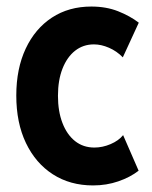

<svg xmlns="http://www.w3.org/2000/svg" viewBox="-20 -561 466 587"><path d="M264.6 5.9Q194.3 5.9 141.6 -28.1Q88.9 -62 59.3 -123.8Q29.8 -185.5 29.8 -269Q29.8 -351.1 58.6 -412.4Q87.4 -473.6 138.9 -507.3Q190.4 -541 259.3 -541Q304.7 -541 341.1 -526.6Q377.4 -512.2 404.3 -491.7L355.5 -385.7Q336.9 -404.8 313.2 -415Q289.6 -425.3 267.1 -425.3Q234.4 -425.3 209.7 -406Q185.1 -386.7 171.1 -351.3Q157.2 -315.9 157.2 -268.1Q157.2 -220.7 170.9 -185.1Q184.6 -149.4 209.5 -129.6Q234.4 -109.9 268.6 -109.9Q293.5 -109.9 318.1 -120.4Q342.8 -130.9 356.4 -147.9L403.8 -39.1Q377.9 -19 341.8 -6.6Q305.7 5.9 264.6 5.9Z"/></svg>

Font: Reddit Sans Condensed
Style: Bold
Weight: 700
Designer: Stephen Hutchings
Foundry: Reddit
Version: Version 1.014